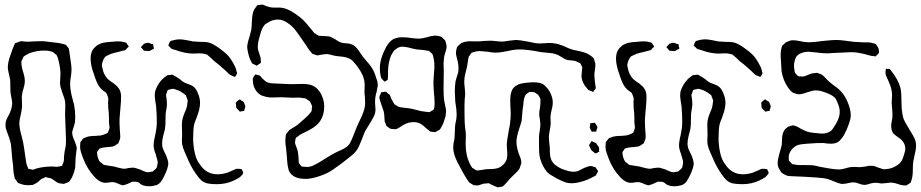

<svg xmlns="http://www.w3.org/2000/svg" viewBox="-20 -764 4004 835"><path d="M309 -80Q308 -71 308 -57.5Q308 -44 307 -35Q303 -15 297 -2Q294 8 285 20L280 27L267 32Q265 33 263 34Q261 35 259 35Q258 36 255 35.5Q252 35 251 35L237 33Q229 31 217.5 22Q206 13 200 11Q192 9 189 9Q180 6 179 6Q176 7 174 8Q172 9 171 10Q164 12 159 15Q154 19 150 23Q146 27 142 30Q128 38 123 40Q120 41 117.5 40.5Q115 40 112 41Q87 43 71 36Q68 35 64.5 34Q61 33 58 31L51 21L44 12L42 1Q39 -11 38 -25Q37 -39 37 -43Q36 -53 34 -67Q32 -81 31 -99Q30 -108 29 -121.5Q28 -135 26 -144Q23 -158 10 -192Q9 -195 7.5 -199Q6 -203 5 -208Q4 -212 4 -224Q4 -236 11.5 -251Q19 -266 22 -271Q33 -297 33 -315Q33 -324 30 -337Q27 -350 26 -359Q25 -369 25 -388Q25 -408 24 -418Q23 -424 19 -441Q18 -445 16 -454.5Q14 -464 14 -472Q14 -494 27 -529Q30 -536 33.5 -547Q37 -558 41 -566Q42 -568 43 -571Q44 -574 46 -576Q47 -577 50 -578Q53 -579 55 -579Q65 -584 68 -584Q70 -585 73 -585Q78 -585 82 -584Q86 -583 90 -583Q102 -582 127 -584L157 -585Q176 -585 185 -583Q231 -577 235 -577Q241 -576 258 -572L266 -569Q269 -568 271 -563Q278 -556 279 -553L281 -544L284 -522L287 -501Q291 -477 291 -463Q291 -451 289 -436.5Q287 -422 286 -416L285 -399Q285 -377 292 -347Q294 -337 298 -324Q302 -311 303 -303Q307 -284 307 -257Q307 -241 306 -234Q305 -226 302 -217Q299 -208 298 -204L294 -191Q293 -174 304 -152Q312 -132 314 -121Q313 -109 309 -80ZM267 -157Q267 -171 263 -263L264 -302Q264 -320 262 -328Q260 -338 252 -358Q248 -369 244.5 -381Q241 -393 241 -403Q241 -413 242 -422.5Q243 -432 243 -442Q243 -464 236 -495Q231 -516 228 -521Q227 -524 223.5 -527Q220 -530 218 -531Q212 -537 211 -537Q208 -539 195 -542Q188 -544 175 -544Q143 -545 109 -533Q103 -530 90 -523L83 -518Q81 -515 79.5 -511.5Q78 -508 77 -505L73 -498V-490Q73 -481 77 -463Q78 -459 83 -443Q88 -427 88 -411Q88 -398 82 -378Q77 -364 76 -352Q75 -347 75 -336L76 -303Q76 -290 70 -264Q64 -240 64 -228Q64 -207 75 -168Q81 -147 84 -125L94 -57Q95 -50 100 -38Q101 -37 101.5 -34Q102 -31 103 -30Q105 -29 107.5 -29Q110 -29 112 -28Q115 -28 117.5 -27Q120 -26 123 -26Q126 -26 129 -27.5Q132 -29 134 -30Q168 -40 209 -40Q213 -40 219.5 -39Q226 -38 230 -39Q233 -39 236 -40Q239 -41 242 -41Q243 -42 246 -42Q249 -42 250 -43L252 -49Q258 -61 258 -68Q258 -86 261 -105Q262 -110 263.5 -116.5Q265 -123 266 -131Q267 -138 267 -157Z M749 -592 760 -593Q773 -593 791 -589.5Q809 -586 818 -584L849 -582Q873 -582 884 -580Q904 -576 934 -554Q956 -538 965 -529Q983 -513 1003 -473Q1008 -462 1009 -452Q1012 -447 1011 -445Q1011 -443 1004 -432Q1002 -430 1002 -430Q1001 -429 998.5 -430.5Q996 -432 995 -432Q981 -437 975 -443Q957 -461 947 -469L930 -484Q924 -488 912 -498Q896 -514 887 -521Q885 -522 883.5 -524Q882 -526 879 -527Q877 -528 873.5 -528.5Q870 -529 868 -530Q856 -532 849 -532L820 -531Q785 -531 742 -547Q738 -548 734 -549Q730 -550 726 -552Q726 -552 718 -560Q712 -566 712 -566Q712 -568 713.5 -570Q715 -572 715 -574Q716 -576 717 -579Q718 -582 720 -584Q721 -586 730 -588Q734 -589 740 -590.5Q746 -592 749 -592ZM1024 6Q1014 13 997 21Q964 37 923 37Q900 37 884 34Q868 31 855 20Q846 12 832 -8Q809 -41 792 -83Q781 -107 776 -121.5Q771 -136 771 -151L772 -182L771 -219Q771 -235 773 -243Q775 -254 783 -274Q794 -297 795 -316Q797 -325 796 -328Q796 -330 793 -336Q792 -339 790.5 -343Q789 -347 788 -350L780 -356Q762 -370 746 -374Q744 -375 739 -376.5Q734 -378 731 -378L723 -376Q721 -375 716.5 -374.5Q712 -374 710 -373Q709 -372 707.5 -367.5Q706 -363 706 -362L702 -352Q702 -346 704 -338Q706 -320 706 -309Q706 -302 701 -274Q700 -265 700 -247Q700 -216 697 -201Q695 -193 690 -174Q685 -155 685 -140Q685 -125 691 -112Q697 -99 698 -97Q700 -93 702.5 -88Q705 -83 707 -76Q710 -67 712 -55Q712 -36 697 -4Q689 13 681.5 24Q674 35 661 41L647 44Q641 46 628 46Q611 46 597 40Q593 38 588 33.5Q583 29 579 28Q573 26 559 26H558Q555 26 550.5 28.5Q546 31 543 32Q534 37 522 40Q520 40 518.5 41Q517 42 514 42Q513 42 504 39Q499 37 488.5 32.5Q478 28 470 28Q462 28 454 29.5Q446 31 438 31Q425 31 412 23Q399 15 390 4Q359 -29 341 -77Q333 -98 330 -110.5Q327 -123 329 -137Q329 -145 330 -147Q331 -149 336 -154Q340 -161 344 -163Q347 -165 350 -165.5Q353 -166 356 -168Q371 -173 395 -173L419 -175Q432 -178 442 -183L449 -187L452 -195Q453 -197 454.5 -201Q456 -205 456 -207V-211Q456 -217 454 -229Q454 -258 453 -273Q452 -280 451 -290.5Q450 -301 450 -316L451 -333Q451 -340 449 -343Q446 -353 443 -358Q442 -361 437.5 -364Q433 -367 431 -368Q420 -376 412 -387Q405 -397 399 -411.5Q393 -426 389 -440Q374 -479 374 -510Q374 -537 388 -554L400 -565Q405 -570 424 -577Q440 -581 474 -583Q481 -584 496 -584Q508 -584 514 -582Q516 -582 521.5 -580.5Q527 -579 529 -578Q531 -576 532 -573.5Q533 -571 535 -569Q536 -568 538 -565Q540 -562 540 -561Q534 -555 532 -554Q528 -548 525 -546L517 -544Q502 -540 498 -539Q495 -538 479 -534.5Q463 -531 450 -524L440 -519Q433 -513 428.5 -502Q424 -491 423 -481Q423 -476 425 -470Q430 -440 448 -421Q452 -417 466 -407Q476 -401 482 -395Q501 -380 505 -360Q507 -351 506.5 -339Q506 -327 506 -322L500 -249Q499 -233 501 -201Q503 -179 503 -168Q503 -160 499 -152Q496 -143 494 -140L487 -136Q486 -135 482.5 -132.5Q479 -130 476 -129Q472 -127 465 -126Q458 -125 455 -125Q429 -123 423 -121Q421 -120 417.5 -119.5Q414 -119 413 -118Q411 -117 408 -111Q407 -110 404.5 -106.5Q402 -103 402 -101V-99L403 -90Q407 -69 415 -60L423 -54Q425 -53 427 -50.5Q429 -48 432 -47L443 -45L475 -40Q483 -38 496 -34.5Q509 -31 519 -30Q525 -30 529.5 -31Q534 -32 537 -33Q553 -35 562 -35Q567 -34 583 -29Q590 -27 602 -21Q614 -15 624 -15Q629 -15 635 -17Q642 -17 644 -18L653 -26Q654 -27 657 -29.5Q660 -32 661 -34Q662 -36 663 -40Q664 -44 664 -46Q664 -48 665 -51Q666 -54 666 -57Q666 -61 664 -69Q662 -76 660 -82.5Q658 -89 657 -94Q648 -116 648 -132Q648 -144 651.5 -160.5Q655 -177 657 -186Q662 -211 662 -231Q662 -267 659 -301Q658 -309 655.5 -324Q653 -339 653 -350Q653 -356 655 -368Q656 -371 657.5 -374.5Q659 -378 660 -381Q674 -412 697 -429Q701 -431 703.5 -433.5Q706 -436 708 -437Q712 -438 720 -438Q722 -438 725 -439Q728 -440 729 -439Q732 -439 741 -433Q749 -429 763 -419Q772 -410 784 -404Q791 -401 803.5 -396.5Q816 -392 823 -386Q835 -376 844 -350Q850 -334 850 -315Q850 -304 846 -286Q843 -274 835 -252Q834 -249 830 -239.5Q826 -230 824 -221Q820 -201 820 -161Q820 -132 827 -99.5Q834 -67 850 -48Q863 -28 882 -17Q901 -6 927 -6Q946 -6 969 -13L999 -26Q1001 -27 1004 -28.5Q1007 -30 1010 -30H1014Q1021 -30 1024 -29H1028Q1031 -29 1032 -27Q1033 -25 1033 -24Q1033 -23 1036 -18.5Q1039 -14 1036 -7ZM625 -578Q631 -577 638 -573Q644 -573 646 -571Q647 -569 647 -562Q648 -560 649 -557Q650 -554 649 -552Q648 -551 644 -549.5Q640 -548 639 -547Q632 -542 628 -542H624Q618 -542 615 -543H609Q606 -543 603 -547Q600 -551 599 -552Q593 -558 593 -559Q593 -560 594.5 -561.5Q596 -563 597 -563Q600 -568 607 -574Q611 -575 615.5 -576.5Q620 -578 625 -578ZM1006 -313Q1006 -314 1005.5 -315.5Q1005 -317 1006 -318Q1006 -319 1008.5 -321Q1011 -323 1012 -324Q1013 -325 1016.5 -328Q1020 -331 1022 -331Q1024 -333 1029 -327Q1031 -326 1034 -324.5Q1037 -323 1039 -321Q1041 -319 1041.5 -317.5Q1042 -316 1042 -315Q1043 -312 1045 -308Q1047 -304 1047 -302Q1047 -299 1045.5 -294.5Q1044 -290 1043 -288Q1043 -284 1042 -282Q1041 -281 1034 -281Q1025 -278 1023 -279Q1021 -279 1019 -283Q1009 -291 1007 -298Z M1611 -319Q1611 -312 1612 -304Q1613 -296 1613 -288Q1613 -272 1606 -258Q1599 -244 1586 -223L1570 -197Q1566 -190 1561.5 -178.5Q1557 -167 1555 -161Q1542 -127 1533 -113Q1524 -100 1513.5 -91Q1503 -82 1482 -66L1464 -52Q1434 -30 1426 -25Q1405 -10 1369.5 2Q1334 14 1310 14Q1282 14 1267 7Q1246 -1 1236 -22L1233 -35Q1230 -47 1229 -63.5Q1228 -80 1227 -89L1224 -121Q1221 -136 1221 -152Q1221 -163 1222 -169Q1222 -174 1224 -180Q1225 -183 1231 -189L1237 -197Q1243 -202 1257 -210Q1260 -212 1264.5 -214.5Q1269 -217 1274 -221Q1280 -226 1307 -250Q1323 -264 1330 -274L1335 -281Q1336 -285 1336 -293Q1336 -295 1337 -297.5Q1338 -300 1337 -302Q1337 -304 1335.5 -307Q1334 -310 1333 -312Q1332 -314 1330.5 -317.5Q1329 -321 1328 -323Q1328 -323 1319 -329Q1310 -335 1310 -335Q1307 -337 1300 -337Q1288 -340 1273.5 -339.5Q1259 -339 1253 -339L1226 -340Q1216 -341 1198 -341L1164 -340Q1144 -340 1130 -345Q1127 -346 1123 -347Q1119 -348 1115 -350Q1099 -359 1089.5 -376Q1080 -393 1080 -411Q1080 -413 1079.5 -417.5Q1079 -422 1080 -425Q1080 -426 1087 -436Q1088 -437 1088.5 -438Q1089 -439 1090 -440Q1092 -441 1096 -439Q1098 -438 1102 -437.5Q1106 -437 1108 -436Q1111 -435 1114 -431.5Q1117 -428 1118 -426Q1134 -410 1140 -407Q1148 -403 1160 -402Q1172 -401 1175 -401L1200 -400Q1234 -398 1251 -398L1295 -399Q1325 -399 1341 -391Q1357 -384 1371 -364Q1378 -355 1382 -342Q1390 -323 1390 -300Q1390 -264 1372 -237Q1362 -222 1341 -208Q1330 -201 1314.5 -193Q1299 -185 1290 -181Q1285 -179 1272 -168Q1267 -166 1266 -163Q1265 -161 1265 -157.5Q1265 -154 1264 -152L1263 -143Q1263 -141 1264.5 -136.5Q1266 -132 1267 -130Q1275 -110 1276 -100Q1277 -93 1278 -82.5Q1279 -72 1279 -66Q1279 -57 1280 -55L1285 -48Q1286 -47 1288 -44.5Q1290 -42 1292 -40Q1294 -39 1301 -39Q1306 -38 1315 -38Q1328 -38 1337 -42Q1359 -51 1397 -76L1429 -95L1449 -105Q1468 -113 1480.5 -120.5Q1493 -128 1501 -140Q1506 -148 1515 -170L1532 -213Q1542 -236 1545 -241Q1547 -245 1554 -260.5Q1561 -276 1564.5 -290Q1568 -304 1568 -316Q1568 -331 1567 -342Q1566 -353 1565 -361L1566 -393Q1566 -416 1557 -436.5Q1548 -457 1531 -479Q1528 -482 1521.5 -490.5Q1515 -499 1508 -504Q1498 -511 1487 -514Q1476 -517 1464 -518Q1452 -519 1445 -520Q1436 -521 1423.5 -524.5Q1411 -528 1402 -529Q1396 -529 1386.5 -527.5Q1377 -526 1370 -525Q1364 -523 1360 -523L1347 -527L1339 -530Q1337 -531 1332 -538Q1325 -545 1318.5 -555.5Q1312 -566 1310 -569L1293 -593Q1277 -617 1265 -632.5Q1253 -648 1238 -659Q1213 -679 1189 -679Q1164 -679 1141 -663Q1135 -661 1132 -657Q1123 -648 1115 -626Q1110 -610 1105.5 -592Q1101 -574 1101 -560Q1101 -548 1108 -530Q1114 -514 1114 -504Q1114 -502 1114.5 -497Q1115 -492 1114 -490Q1113 -489 1106 -485Q1104 -484 1101.5 -482Q1099 -480 1096 -478Q1095 -478 1092 -481Q1090 -482 1085 -484Q1080 -486 1077 -488Q1075 -490 1073.5 -493.5Q1072 -497 1071 -499Q1063 -513 1057 -544Q1055 -554 1055 -558Q1055 -574 1065 -604Q1070 -622 1073 -635Q1075 -653 1075 -664Q1076 -685 1078 -698.5Q1080 -712 1086 -724Q1085 -722 1096 -737Q1096 -738 1097 -739.5Q1098 -741 1099 -741Q1100 -742 1104 -742Q1108 -742 1110 -743L1121 -744Q1123 -744 1137 -738Q1141 -736 1147.5 -734.5Q1154 -733 1158 -732Q1163 -731 1173 -731H1190Q1202 -731 1207 -730Q1240 -725 1286 -688Q1301 -676 1315.5 -658.5Q1330 -641 1335 -635Q1335 -635 1347 -620Q1349 -619 1352 -617.5Q1355 -616 1358 -613L1365 -609Q1368 -608 1376 -608Q1382 -607 1392 -607Q1402 -607 1409 -606Q1420 -604 1440 -592Q1453 -582 1467 -578Q1475 -576 1488 -575.5Q1501 -575 1509 -571Q1520 -567 1528.5 -558Q1537 -549 1544.5 -537.5Q1552 -526 1557 -519L1571 -502Q1587 -484 1594 -474Q1608 -454 1616 -425Q1623 -408 1623 -393Q1622 -386 1618 -365Q1614 -353 1612 -338Z M1908 -228Q1903 -217 1898 -209Q1897 -207 1896 -205Q1895 -203 1893 -201Q1891 -199 1887 -197Q1883 -195 1881 -194L1873 -189L1868 -190Q1856 -190 1852 -192Q1849 -193 1845 -197Q1840 -200 1831.5 -208Q1823 -216 1819 -219Q1802 -233 1779 -233Q1757 -233 1737 -222Q1731 -219 1719.5 -211Q1708 -203 1699 -202L1686 -203Q1678 -203 1672 -208Q1662 -215 1661 -216Q1660 -217 1657 -226L1653 -236Q1652 -242 1651.5 -257.5Q1651 -273 1648 -282Q1645 -290 1640 -304.5Q1635 -319 1632 -329Q1632 -332 1630.5 -336Q1629 -340 1630 -342Q1630 -345 1636 -357Q1637 -358 1637 -360Q1637 -362 1638 -363Q1640 -364 1641.5 -363.5Q1643 -363 1644 -363Q1655 -366 1658 -365Q1660 -365 1662.5 -362Q1665 -359 1666 -358Q1674 -353 1675 -351Q1678 -347 1680 -338Q1681 -335 1691 -318Q1694 -312 1695 -311Q1697 -309 1700 -307.5Q1703 -306 1705 -305Q1713 -299 1715 -299L1725 -297Q1737 -295 1759 -293Q1776 -290 1788.5 -286.5Q1801 -283 1810 -281Q1822 -279 1838 -277Q1840 -277 1843.5 -276.5Q1847 -276 1849 -277Q1851 -278 1861 -284L1866 -287Q1867 -289 1867.5 -292.5Q1868 -296 1869 -298Q1870 -304 1870 -315Q1870 -338 1867 -362Q1865 -392 1865 -407Q1865 -418 1867 -442Q1870 -469 1869 -489Q1867 -508 1864 -518Q1863 -520 1862.5 -523.5Q1862 -527 1861 -528Q1859 -532 1852 -536Q1850 -540 1846 -542Q1843 -544 1835 -544Q1827 -546 1816.5 -547Q1806 -548 1802 -548Q1791 -549 1783 -551Q1775 -553 1769 -554Q1756 -558 1747 -559Q1737 -561 1731 -561Q1722 -561 1714 -558Q1711 -557 1707.5 -554.5Q1704 -552 1703 -551Q1696 -547 1696 -546Q1690 -541 1680 -521Q1669 -492 1668 -463Q1667 -454 1667.5 -445.5Q1668 -437 1667 -428Q1667 -420 1666 -417Q1665 -416 1661 -413.5Q1657 -411 1655 -410Q1654 -410 1654 -409Q1654 -408 1653 -409Q1652 -409 1649 -412Q1647 -415 1643 -418.5Q1639 -422 1638 -424Q1637 -426 1636.5 -429.5Q1636 -433 1635 -435Q1632 -452 1632 -468Q1632 -509 1660 -561Q1678 -592 1702 -598Q1713 -602 1729 -602Q1742 -602 1751 -601Q1760 -600 1766 -599Q1786 -596 1802 -596Q1813 -596 1837 -602Q1858 -609 1874 -609Q1879 -609 1889 -607Q1891 -607 1895 -605.5Q1899 -604 1901 -603Q1901 -603 1909 -595Q1917 -588 1917 -586Q1918 -584 1918.5 -580.5Q1919 -577 1920 -575Q1920 -573 1921 -570Q1922 -567 1922 -565Q1923 -556 1920 -546Q1917 -536 1916 -534Q1912 -520 1911 -513Q1909 -495 1909 -488L1910 -455L1909 -380Q1909 -355 1910 -345Q1910 -336 1912 -325.5Q1914 -315 1915 -310Q1920 -288 1920 -281Q1920 -277 1918 -259Z M2576 -27Q2581 -22 2581 -20Q2580 -17 2579 -15Q2578 -13 2577 -12L2572 -2Q2571 0 2565.5 2.5Q2560 5 2558 6Q2537 18 2511 25.5Q2485 33 2464 33Q2449 33 2436 28Q2423 23 2405 14Q2399 10 2384 2Q2369 -6 2360 -15Q2340 -38 2329 -74Q2325 -89 2324.5 -109Q2324 -129 2324 -138V-160Q2324 -174 2325 -181Q2326 -190 2328 -201.5Q2330 -213 2330 -221Q2330 -229 2328 -245Q2325 -257 2325 -268Q2325 -281 2328 -293Q2328 -297 2329.5 -306.5Q2331 -316 2330 -323Q2330 -325 2330.5 -328.5Q2331 -332 2330 -334Q2326 -344 2320 -352Q2319 -353 2310 -359Q2309 -360 2306.5 -361.5Q2304 -363 2302 -363Q2299 -364 2291 -364Q2290 -364 2286.5 -364.5Q2283 -365 2282 -364L2275 -359Q2267 -354 2266 -352Q2264 -349 2262 -343Q2260 -337 2259 -334Q2258 -329 2257 -321.5Q2256 -314 2256 -310Q2252 -283 2251 -267L2249 -241Q2247 -231 2243 -219.5Q2239 -208 2238 -204Q2226 -168 2226 -148Q2226 -126 2236 -96Q2237 -93 2242.5 -79.5Q2248 -66 2247 -53L2243 -42Q2242 -40 2241.5 -37Q2241 -34 2240 -32Q2240 -32 2234 -23Q2225 -13 2215 -4Q2196 15 2196 15Q2193 19 2186.5 26.5Q2180 34 2175 39L2166 47Q2163 49 2153 49L2145 51Q2139 48 2137 48Q2133 46 2115 38Q2108 33 2105 33H2103L2093 34Q2086 34 2082 35Q2078 36 2071.5 38.5Q2065 41 2061 42Q2058 43 2054.5 42.5Q2051 42 2050 42Q2042 42 2039 41L2033 37L2021 30L2012 17Q2008 12 2003.5 3.5Q1999 -5 1995 -11L1970 -57Q1951 -95 1951 -122Q1951 -131 1952 -137.5Q1953 -144 1954 -149Q1955 -153 1956 -158Q1957 -163 1957 -169Q1958 -178 1958 -191Q1958 -204 1959 -213Q1959 -222 1963 -238Q1964 -243 1965 -250Q1966 -257 1966 -267Q1966 -286 1960 -322Q1958 -352 1958 -366Q1958 -389 1961 -410L1967 -431Q1968 -435 1970 -440Q1972 -445 1973 -452Q1974 -457 1974 -467Q1974 -482 1971 -495Q1970 -501 1966 -515Q1962 -529 1963 -539Q1963 -541 1964 -544Q1965 -547 1965 -549L1968 -560Q1976 -568 1976 -568L1985 -576Q1993 -579 1995 -580Q2010 -585 2029 -584.5Q2048 -584 2056 -584Q2067 -584 2085 -586L2114 -587Q2122 -587 2138 -585Q2154 -583 2161 -583Q2172 -583 2194 -587Q2199 -587 2208.5 -588.5Q2218 -590 2226 -590Q2239 -590 2276 -583Q2310 -575 2326 -575L2349 -576Q2356 -577 2371 -577Q2385 -577 2399 -574Q2410 -572 2422 -567.5Q2434 -563 2438 -561Q2445 -557 2461 -551Q2471 -547 2493 -543Q2512 -539 2524 -535Q2536 -531 2547 -523Q2557 -517 2563 -509L2566 -498Q2569 -489 2569 -488Q2570 -479 2568 -465.5Q2566 -452 2565 -444V-435Q2565 -427 2567 -409L2570 -389L2571 -380Q2570 -377 2567.5 -375Q2565 -373 2564 -371Q2563 -370 2561.5 -367Q2560 -364 2559 -364L2552 -368Q2543 -370 2539 -373Q2536 -375 2534.5 -377.5Q2533 -380 2532 -381Q2512 -403 2509 -429V-434Q2509 -441 2510 -447.5Q2511 -454 2511 -461Q2511 -463 2512 -466.5Q2513 -470 2512 -472L2508 -480Q2507 -482 2505.5 -485.5Q2504 -489 2502 -490Q2501 -491 2492 -494Q2483 -499 2481 -499Q2473 -501 2460.5 -501.5Q2448 -502 2439 -506L2420 -517Q2408 -525 2401 -527Q2386 -533 2356 -535L2335 -537Q2273 -549 2240 -549Q2218 -549 2188 -542Q2182 -541 2165.5 -538Q2149 -535 2135 -535Q2124 -535 2100 -539Q2095 -539 2084 -540.5Q2073 -542 2065 -542Q2053 -542 2038 -537L2030 -534Q2030 -534 2024 -525Q2018 -516 2018 -516L2016 -505L2011 -473Q2009 -465 2004 -445.5Q1999 -426 1999 -409Q1999 -400 2001 -384Q2003 -366 2003 -358Q2003 -349 2001 -331L2000 -305Q2000 -255 2001 -230Q2001 -223 2003 -207Q2006 -191 2006 -174L2005 -138Q2005 -89 2023 -53Q2027 -43 2034 -34L2044 -28Q2045 -27 2047 -25.5Q2049 -24 2052 -23H2062Q2070 -24 2078 -25.5Q2086 -27 2094 -28Q2103 -29 2116 -29Q2129 -29 2137 -31Q2149 -33 2160 -40.5Q2171 -48 2177 -58Q2178 -60 2180.5 -64.5Q2183 -69 2184 -72Q2185 -74 2185 -78.5Q2185 -83 2186 -86Q2187 -95 2185 -113L2184 -134Q2184 -149 2192 -193Q2199 -225 2200 -245Q2201 -256 2201 -277Q2199 -309 2199 -326Q2199 -344 2201 -353Q2205 -374 2215 -384Q2221 -390 2235 -397Q2251 -403 2279 -405Q2286 -406 2302 -406Q2328 -406 2343 -397Q2346 -395 2348.5 -392.5Q2351 -390 2353 -388Q2367 -375 2375.5 -355.5Q2384 -336 2384 -318Q2384 -303 2379 -286Q2378 -282 2376 -271.5Q2374 -261 2374 -253L2375 -228Q2375 -218 2371 -198Q2367 -178 2367 -168Q2367 -159 2368.5 -145.5Q2370 -132 2371 -123Q2371 -117 2371.5 -99.5Q2372 -82 2378 -68Q2388 -46 2420 -31Q2454 -17 2474 -17Q2480 -17 2490 -19Q2497 -21 2511 -29Q2514 -31 2522.5 -34.5Q2531 -38 2538 -40Q2547 -43 2549 -42Q2554 -42 2564 -38Q2568 -38 2569 -37Q2571 -36 2573 -32Q2575 -28 2576 -27ZM2568 -277ZM2568 -277ZM2571 -273 2568 -277ZM2571 -273Q2572 -272 2572 -270ZM2570 -225Q2571 -224 2574.5 -219Q2578 -214 2578 -211V-210Q2578 -208 2576.5 -204Q2575 -200 2574 -198Q2574 -193 2573 -192Q2571 -191 2569.5 -191.5Q2568 -192 2567 -192Q2565 -192 2560 -191.5Q2555 -191 2554 -192Q2550 -194 2545 -209Q2545 -214 2547 -222Q2547 -223 2546.5 -224.5Q2546 -226 2547 -228Q2549 -229 2551.5 -228.5Q2554 -228 2556 -229L2565 -230Q2568 -230 2569 -228Q2570 -226 2570 -225ZM2586 -105Q2586 -103 2583 -103Q2574 -97 2570 -97Q2568 -97 2567 -98Q2566 -99 2565 -100Q2563 -102 2558 -105.5Q2553 -109 2550 -114L2544 -127Q2544 -128 2543 -129.5Q2542 -131 2542 -132Q2542 -136 2548 -142Q2548 -144 2549.5 -146.5Q2551 -149 2552 -150Q2553 -151 2562 -146Q2571 -143 2572 -142Q2573 -142 2575 -137Q2576 -135 2579.5 -131Q2583 -127 2584 -124Q2586 -121 2585.5 -116Q2585 -111 2585 -110Q2586 -109 2586 -105Z M3034 -592 3045 -593Q3058 -593 3076 -589.5Q3094 -586 3103 -584L3134 -582Q3158 -582 3169 -580Q3189 -576 3219 -554Q3241 -538 3250 -529Q3268 -513 3288 -473Q3293 -462 3294 -452Q3297 -447 3296 -445Q3296 -443 3289 -432Q3287 -430 3287 -430Q3286 -429 3283.5 -430.5Q3281 -432 3280 -432Q3266 -437 3260 -443Q3242 -461 3232 -469L3215 -484Q3209 -488 3197 -498Q3181 -514 3172 -521Q3170 -522 3168.5 -524Q3167 -526 3164 -527Q3162 -528 3158.5 -528.5Q3155 -529 3153 -530Q3141 -532 3134 -532L3105 -531Q3070 -531 3027 -547Q3023 -548 3019 -549Q3015 -550 3011 -552Q3011 -552 3003 -560Q2997 -566 2997 -566Q2997 -568 2998.5 -570Q3000 -572 3000 -574Q3001 -576 3002 -579Q3003 -582 3005 -584Q3006 -586 3015 -588Q3019 -589 3025 -590.5Q3031 -592 3034 -592ZM3309 6Q3299 13 3282 21Q3249 37 3208 37Q3185 37 3169 34Q3153 31 3140 20Q3131 12 3117 -8Q3094 -41 3077 -83Q3066 -107 3061 -121.5Q3056 -136 3056 -151L3057 -182L3056 -219Q3056 -235 3058 -243Q3060 -254 3068 -274Q3079 -297 3080 -316Q3082 -325 3081 -328Q3081 -330 3078 -336Q3077 -339 3075.5 -343Q3074 -347 3073 -350L3065 -356Q3047 -370 3031 -374Q3029 -375 3024 -376.5Q3019 -378 3016 -378L3008 -376Q3006 -375 3001.5 -374.5Q2997 -374 2995 -373Q2994 -372 2992.5 -367.5Q2991 -363 2991 -362L2987 -352Q2987 -346 2989 -338Q2991 -320 2991 -309Q2991 -302 2986 -274Q2985 -265 2985 -247Q2985 -216 2982 -201Q2980 -193 2975 -174Q2970 -155 2970 -140Q2970 -125 2976 -112Q2982 -99 2983 -97Q2985 -93 2987.5 -88Q2990 -83 2992 -76Q2995 -67 2997 -55Q2997 -36 2982 -4Q2974 13 2966.5 24Q2959 35 2946 41L2932 44Q2926 46 2913 46Q2896 46 2882 40Q2878 38 2873 33.5Q2868 29 2864 28Q2858 26 2844 26H2843Q2840 26 2835.5 28.5Q2831 31 2828 32Q2819 37 2807 40Q2805 40 2803.5 41Q2802 42 2799 42Q2798 42 2789 39Q2784 37 2773.5 32.5Q2763 28 2755 28Q2747 28 2739 29.5Q2731 31 2723 31Q2710 31 2697 23Q2684 15 2675 4Q2644 -29 2626 -77Q2618 -98 2615 -110.5Q2612 -123 2614 -137Q2614 -145 2615 -147Q2616 -149 2621 -154Q2625 -161 2629 -163Q2632 -165 2635 -165.5Q2638 -166 2641 -168Q2656 -173 2680 -173L2704 -175Q2717 -178 2727 -183L2734 -187L2737 -195Q2738 -197 2739.5 -201Q2741 -205 2741 -207V-211Q2741 -217 2739 -229Q2739 -258 2738 -273Q2737 -280 2736 -290.5Q2735 -301 2735 -316L2736 -333Q2736 -340 2734 -343Q2731 -353 2728 -358Q2727 -361 2722.5 -364Q2718 -367 2716 -368Q2705 -376 2697 -387Q2690 -397 2684 -411.5Q2678 -426 2674 -440Q2659 -479 2659 -510Q2659 -537 2673 -554L2685 -565Q2690 -570 2709 -577Q2725 -581 2759 -583Q2766 -584 2781 -584Q2793 -584 2799 -582Q2801 -582 2806.5 -580.5Q2812 -579 2814 -578Q2816 -576 2817 -573.5Q2818 -571 2820 -569Q2821 -568 2823 -565Q2825 -562 2825 -561Q2819 -555 2817 -554Q2813 -548 2810 -546L2802 -544Q2787 -540 2783 -539Q2780 -538 2764 -534.5Q2748 -531 2735 -524L2725 -519Q2718 -513 2713.5 -502Q2709 -491 2708 -481Q2708 -476 2710 -470Q2715 -440 2733 -421Q2737 -417 2751 -407Q2761 -401 2767 -395Q2786 -380 2790 -360Q2792 -351 2791.5 -339Q2791 -327 2791 -322L2785 -249Q2784 -233 2786 -201Q2788 -179 2788 -168Q2788 -160 2784 -152Q2781 -143 2779 -140L2772 -136Q2771 -135 2767.5 -132.5Q2764 -130 2761 -129Q2757 -127 2750 -126Q2743 -125 2740 -125Q2714 -123 2708 -121Q2706 -120 2702.5 -119.5Q2699 -119 2698 -118Q2696 -117 2693 -111Q2692 -110 2689.5 -106.5Q2687 -103 2687 -101V-99L2688 -90Q2692 -69 2700 -60L2708 -54Q2710 -53 2712 -50.5Q2714 -48 2717 -47L2728 -45L2760 -40Q2768 -38 2781 -34.5Q2794 -31 2804 -30Q2810 -30 2814.5 -31Q2819 -32 2822 -33Q2838 -35 2847 -35Q2852 -34 2868 -29Q2875 -27 2887 -21Q2899 -15 2909 -15Q2914 -15 2920 -17Q2927 -17 2929 -18L2938 -26Q2939 -27 2942 -29.5Q2945 -32 2946 -34Q2947 -36 2948 -40Q2949 -44 2949 -46Q2949 -48 2950 -51Q2951 -54 2951 -57Q2951 -61 2949 -69Q2947 -76 2945 -82.5Q2943 -89 2942 -94Q2933 -116 2933 -132Q2933 -144 2936.5 -160.5Q2940 -177 2942 -186Q2947 -211 2947 -231Q2947 -267 2944 -301Q2943 -309 2940.5 -324Q2938 -339 2938 -350Q2938 -356 2940 -368Q2941 -371 2942.5 -374.5Q2944 -378 2945 -381Q2959 -412 2982 -429Q2986 -431 2988.5 -433.5Q2991 -436 2993 -437Q2997 -438 3005 -438Q3007 -438 3010 -439Q3013 -440 3014 -439Q3017 -439 3026 -433Q3034 -429 3048 -419Q3057 -410 3069 -404Q3076 -401 3088.5 -396.5Q3101 -392 3108 -386Q3120 -376 3129 -350Q3135 -334 3135 -315Q3135 -304 3131 -286Q3128 -274 3120 -252Q3119 -249 3115 -239.5Q3111 -230 3109 -221Q3105 -201 3105 -161Q3105 -132 3112 -99.5Q3119 -67 3135 -48Q3148 -28 3167 -17Q3186 -6 3212 -6Q3231 -6 3254 -13L3284 -26Q3286 -27 3289 -28.5Q3292 -30 3295 -30H3299Q3306 -30 3309 -29H3313Q3316 -29 3317 -27Q3318 -25 3318 -24Q3318 -23 3321 -18.5Q3324 -14 3321 -7ZM2910 -578Q2916 -577 2923 -573Q2929 -573 2931 -571Q2932 -569 2932 -562Q2933 -560 2934 -557Q2935 -554 2934 -552Q2933 -551 2929 -549.5Q2925 -548 2924 -547Q2917 -542 2913 -542H2909Q2903 -542 2900 -543H2894Q2891 -543 2888 -547Q2885 -551 2884 -552Q2878 -558 2878 -559Q2878 -560 2879.5 -561.5Q2881 -563 2882 -563Q2885 -568 2892 -574Q2896 -575 2900.5 -576.5Q2905 -578 2910 -578ZM3291 -313Q3291 -314 3290.5 -315.5Q3290 -317 3291 -318Q3291 -319 3293.5 -321Q3296 -323 3297 -324Q3298 -325 3301.5 -328Q3305 -331 3307 -331Q3309 -333 3314 -327Q3316 -326 3319 -324.5Q3322 -323 3324 -321Q3326 -319 3326.5 -317.5Q3327 -316 3327 -315Q3328 -312 3330 -308Q3332 -304 3332 -302Q3332 -299 3330.5 -294.5Q3329 -290 3328 -288Q3328 -284 3327 -282Q3326 -281 3319 -281Q3310 -278 3308 -279Q3306 -279 3304 -283Q3294 -291 3292 -298Z M3950 -31Q3950 1 3945 16Q3944 18 3943 22.5Q3942 27 3941 29Q3939 32 3934 34.5Q3929 37 3927 39Q3926 40 3925 41Q3924 42 3922 42Q3920 43 3915.5 42.5Q3911 42 3909 42Q3900 42 3884 36Q3870 31 3857 30Q3850 30 3836 32Q3820 34 3814 34Q3793 31 3792 31H3786Q3780 31 3770 33Q3765 34 3759.5 36Q3754 38 3749 39L3740 40Q3734 40 3726 38Q3722 37 3715.5 34.5Q3709 32 3705 31Q3697 29 3690 29Q3682 29 3666 33Q3662 34 3655 35Q3648 36 3642 36Q3631 35 3604 24Q3600 22 3594 19.5Q3588 17 3581 15Q3565 10 3531 8Q3473 4 3439 3Q3412 3 3400 -1Q3397 -2 3393 -4.5Q3389 -7 3387 -8L3380 -12Q3376 -16 3372 -24Q3362 -37 3362 -55Q3362 -71 3373 -108Q3379 -128 3380 -136Q3381 -144 3381 -157Q3381 -170 3383.5 -180Q3386 -190 3392 -199Q3393 -201 3395 -202.5Q3397 -204 3399 -206L3407 -213L3415 -215Q3417 -216 3421.5 -217.5Q3426 -219 3429 -219Q3431 -219 3440 -216Q3453 -211 3463 -204Q3483 -194 3489 -192Q3499 -188 3521 -186Q3551 -183 3554 -183Q3579 -183 3594 -195Q3602 -203 3609 -215Q3616 -227 3618 -230Q3632 -255 3632 -278Q3632 -297 3620 -323L3614 -335Q3605 -347 3584 -356Q3550 -371 3528 -371Q3516 -371 3492 -363Q3466 -353 3451 -354Q3449 -354 3440 -357L3430 -360Q3418 -367 3406 -385Q3386 -414 3379 -454L3377 -490Q3375 -514 3375 -527Q3375 -540 3378 -553Q3379 -555 3379.5 -558.5Q3380 -562 3381 -564Q3383 -568 3390 -572Q3393 -577 3398 -580Q3400 -581 3408 -584L3418 -588Q3422 -589 3429 -589Q3440 -589 3460 -585Q3476 -581 3485 -581Q3500 -579 3527 -582Q3554 -585 3560 -586Q3600 -590 3612 -590Q3626 -591 3656 -587L3678 -584Q3697 -581 3718 -581Q3723 -580 3733 -580Q3736 -580 3750.5 -580Q3765 -580 3777 -576Q3787 -574 3789 -572L3796 -562Q3801 -556 3802 -547Q3802 -545 3802.5 -540.5Q3803 -536 3802 -534Q3801 -531 3797 -527.5Q3793 -524 3792 -523Q3788 -519 3788 -519Q3787 -518 3784 -519Q3781 -520 3780 -520Q3771 -520 3761 -523Q3735 -531 3709 -535Q3701 -537 3679 -537Q3674 -537 3614 -534L3577 -532Q3560 -532 3528 -536L3497 -539Q3479 -539 3463 -532.5Q3447 -526 3440 -512Q3439 -510 3436 -499Q3433 -489 3433 -478Q3433 -471 3435 -459L3437 -448Q3438 -446 3440.5 -444Q3443 -442 3444 -440Q3450 -433 3452 -433Q3454 -431 3458 -431.5Q3462 -432 3464 -432Q3466 -431 3472 -431Q3480 -432 3493.5 -438Q3507 -444 3513 -445Q3517 -446 3525 -446Q3530 -448 3534 -447Q3536 -447 3542 -444Q3550 -442 3553 -440Q3561 -435 3570.5 -424.5Q3580 -414 3587 -408Q3602 -396 3603 -395Q3624 -381 3635 -369Q3654 -350 3667 -318.5Q3680 -287 3680 -262Q3680 -256 3678 -246Q3673 -225 3662 -200Q3661 -197 3653 -181.5Q3645 -166 3634 -155Q3633 -154 3631 -151.5Q3629 -149 3627 -148Q3614 -139 3594 -139Q3584 -139 3576 -140Q3568 -141 3562 -142Q3538 -143 3490 -139Q3461 -137 3449 -133Q3432 -126 3420.5 -110Q3409 -94 3410 -77Q3411 -74 3410.5 -71Q3410 -68 3411 -65Q3411 -65 3419 -57Q3426 -50 3426 -50Q3427 -49 3434 -49Q3446 -46 3458 -46H3487Q3507 -46 3516 -45Q3530 -43 3544 -39Q3551 -38 3580 -32.5Q3609 -27 3628 -27Q3638 -27 3651 -30.5Q3664 -34 3672 -36Q3680 -38 3694 -38Q3709 -38 3716 -37Q3723 -37 3737 -39Q3741 -39 3747.5 -40.5Q3754 -42 3758 -43H3773Q3782 -43 3800 -35Q3817 -29 3822 -28H3826Q3833 -28 3845 -30Q3861 -33 3876.5 -42Q3892 -51 3900 -63Q3906 -71 3913 -96Q3917 -108 3917 -118Q3917 -131 3910.5 -142.5Q3904 -154 3893 -162Q3888 -166 3877 -173.5Q3866 -181 3861 -190Q3856 -203 3856 -211Q3855 -220 3857.5 -233Q3860 -246 3861 -253Q3862 -266 3860 -291Q3858 -309 3858 -318Q3858 -326 3859 -339Q3860 -352 3859 -361Q3859 -363 3856 -378Q3854 -389 3842 -416Q3838 -423 3832 -439Q3831 -442 3831 -447Q3831 -455 3832 -459Q3832 -460 3832 -462Q3832 -464 3833 -465Q3834 -466 3835.5 -465Q3837 -464 3838 -464Q3840 -464 3844 -464.5Q3848 -465 3849 -464Q3852 -462 3854 -458.5Q3856 -455 3858 -453Q3885 -419 3895 -385Q3900 -369 3900 -336Q3900 -331 3901 -302.5Q3902 -274 3909 -249Q3914 -235 3935 -201Q3956 -168 3960 -155Q3964 -144 3964 -131Q3964 -114 3956 -82Q3952 -64 3951 -55Q3950 -47 3950 -31Z"/></svg>

Font: Rubik-Burned
Style: Regular
Weight: 400
Designer: NaN (generative design), Hubert & Fischer (Rubik source font outlines)
Foundry: NaN, Hubert & Fischer
Version: Version 1.000